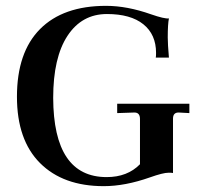

<svg xmlns="http://www.w3.org/2000/svg" viewBox="-20 -627 688 657"><path d="M335 10Q196 10 117 -69Q38 -148 38 -296Q38 -448 117 -527.5Q196 -607 343 -607Q415 -607 497 -578Q543 -562 558 -564Q554 -544 554 -499Q554 -477 558 -430H513Q514 -433 514 -446Q514 -509 470.5 -544Q427 -579 346 -579Q260 -579 211 -504.5Q162 -430 162 -292Q163 -21 345 -21Q416 -21 459 -65V-220Q459 -242 440 -242L381 -240V-272H628V-240L591 -242Q572 -242 572 -221V-35Q568 -36 557 -36Q538 -36 493 -20Q408 10 335 10Z"/></svg>

Font: UnnaMedium
Style: Regular
Weight: 500
Designer: Jorge de Buen Unna
Foundry: Omnibus-Type
Version: Version 2.008;hotconv 1.0.109;makeotfexe 2.5.65596